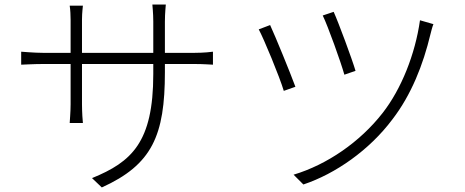

<svg xmlns="http://www.w3.org/2000/svg" viewBox="-20 -787 2040 843"><path d="M73 -560V-503C78 -503 129 -506 168 -506H290V-329C290 -295 286 -251 286 -247H344C343 -251 340 -297 340 -329V-506H653V-462C653 -162 558 -76 384 -5L427 36C648 -64 704 -192 704 -470V-506H835C874 -506 911 -503 915 -503V-560C910 -559 874 -555 835 -555H704V-692C704 -730 708 -763 708 -767H649C649 -763 653 -730 653 -692V-555H340V-701C340 -732 344 -759 344 -762H286C289 -744 290 -717 290 -700V-555H168C130 -555 77 -560 73 -560Z M1445 -735 1397 -719C1420 -672 1477 -513 1492 -459L1541 -476C1526 -527 1466 -689 1445 -735ZM1883 -681 1824 -698C1803 -549 1742 -396 1660 -291C1561 -164 1416 -64 1269 -20L1312 23C1453 -24 1602 -128 1703 -263C1786 -371 1838 -503 1870 -637C1873 -649 1878 -669 1883 -681ZM1166 -677 1116 -658C1137 -620 1208 -449 1226 -388L1277 -406C1253 -471 1190 -625 1166 -677Z"/></svg>

Font: Noto Sans CJK SC Light
Style: Regular
Weight: 300
Designer: Ryoko NISHIZUKA 西塚涼子 (kana, bopomofo & ideographs); Paul D. Hunt (Latin, Greek & Cyrillic); Sandoll Communications 산돌커뮤니
Foundry: Adobe
Version: Version 2.004;hotconv 1.0.118;makeotfexe 2.5.65603